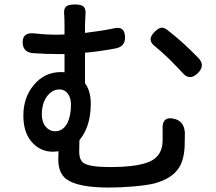

<svg xmlns="http://www.w3.org/2000/svg" viewBox="-20 -807 972 863"><path d="M470 36Q329 36 278 -2Q242 -29 242 -91Q242 -115 243 -127Q227 -125 219 -125Q166 -125 129 -162Q85 -206 85 -287.5Q85 -369 132 -425Q180 -483 254 -483Q265 -483 270 -482V-564Q256 -564 241 -564Q186 -564 130 -568Q85 -571 82 -612Q79 -663 134 -657Q187 -651 235 -651Q258 -651 270 -652V-682Q270 -719 269 -735Q265 -765 275.5 -776Q286 -787 317 -787Q346 -787 356.5 -776.5Q367 -766 364 -738Q362 -704 362 -682V-659Q437 -668 489 -679Q542 -693 542 -638Q542 -599 503 -590Q430 -576 362 -570V-501V-433Q388 -398 388 -341Q388 -238 337 -177Q336 -159 336 -126Q336 -86 358 -73Q386 -56 477 -56Q578 -56 635 -74Q711 -97 711 -177Q711 -199 711 -220Q705 -291 770 -271Q809 -258 811 -208Q811 -174 810 -150Q807 -81 778 -44Q748 -4 676 17Q645 25 581 31Q521 36 470 36ZM228 -217Q263 -217 283 -254Q299 -287 299 -337Q299 -368 284.5 -386.5Q270 -405 248 -405Q214 -405 191 -373.5Q168 -342 168 -293Q168 -258 186 -237Q203 -217 228 -217ZM799 -481Q780 -502 738 -544Q695 -585 674 -601Q639 -629 676 -665Q691 -679 702 -682Q715 -685 730 -674Q803 -618 875 -543Q902 -511 870 -479Q832 -441 799 -481Z"/></svg>

Font: GenSenRounded TW M
Style: Regular
Weight: 500
Version: Version 1.501;PS 1;hotconv 16.6.51;makeotf.lib2.5.65220